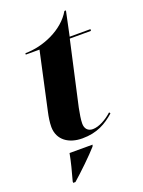

<svg xmlns="http://www.w3.org/2000/svg" viewBox="-166 -753 779 1049"><g transform="rotate(-20 223.5 -228.5)"><path d="M202 10C288 10 342 -22 392 -66L387 -74C353 -43 309 -18 273 -18C244 -18 228 -37 228 -66C228 -90 234 -123 240 -154L323 -526H446L447 -536H326L356 -678H347C295 -587 172 -534 68 -534L67 -526H147L74 -191C68 -164 63 -134 63 -106C64 -30 124 10 202 10ZM71 213V221H84C128 183 204 110 238 71L242 61H108C99 110 86 159 71 213Z"/></g></svg>

Font: Noto Serif Display ExtraBold
Style: Italic
Weight: 800
Italic angle: -12°
Designer: Monotype Design Team
Foundry: Monotype Imaging Inc.
Version: Version 2.009